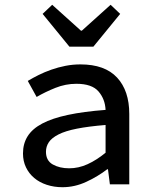

<svg xmlns="http://www.w3.org/2000/svg" viewBox="-20 -770 640 802"><path d="M241 12Q206 12 175.5 2Q145 -8 123 -26.5Q101 -45 88.5 -71Q76 -97 76 -129Q76 -170 95.5 -201Q115 -232 156.5 -254Q198 -276 263.5 -290Q329 -304 421 -311Q419 -356 391.5 -388Q364 -420 299 -420Q254 -420 211.5 -403Q169 -386 133 -365L96 -432Q116 -444 141 -456.5Q166 -469 194.5 -479Q223 -489 253.5 -495Q284 -501 316 -501Q418 -501 469 -446Q520 -391 520 -294V0H439L431 -63H428Q389 -33 340.5 -10.5Q292 12 241 12ZM269 -67Q308 -67 345.5 -84Q383 -101 421 -132V-248Q349 -242 301 -232.5Q253 -223 224.5 -208.5Q196 -194 184 -176Q172 -158 172 -136Q172 -99 200.5 -83Q229 -67 269 -67ZM270 -575 158 -712 198 -750 318 -642H322L442 -750L482 -712L370 -575Z"/></svg>

Font: SauceCodePro Nerd Font Mono
Style: Regular
Weight: 500
Monospace: yes
Designer: Paul D. Hunt, Teo Tuominen
Foundry: Adobe Systems Incorporated
Version: Version 2.030;PS 1.000;hotconv 16.6.51;makeotf.lib2.5.65220;